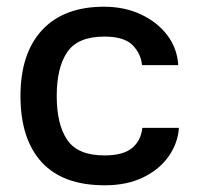

<svg xmlns="http://www.w3.org/2000/svg" viewBox="-20 -542 591 572"><path d="M292 10Q167 10 104 -59Q41 -128 41 -256Q41 -383 105.5 -452.5Q170 -522 290 -522Q351 -522 400 -499Q449 -476 478.5 -437Q508 -398 511 -348H403Q400 -382 375 -407.5Q350 -433 291 -433Q212 -433 180.5 -387Q149 -341 149 -256Q149 -171 180.5 -125Q212 -79 291 -79Q347 -79 373.5 -101Q400 -123 404 -161H513Q510 -116 483 -77Q456 -38 407.5 -14Q359 10 292 10Z"/></svg>

Font: Asta Sans SemiBold
Style: Regular
Weight: 600
Designer: 42dot
Version: Version 1.000